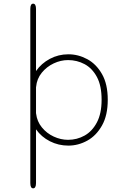

<svg xmlns="http://www.w3.org/2000/svg" viewBox="-20 -782 659 1045"><path d="M160.5 243Q145 243 145 214.5V-733.5Q145 -762 160.5 -762Q168 -762 172 -754.8Q176 -747.5 176 -733.5V214.5Q176 228.5 172 235.8Q168 243 160.5 243ZM352 -486.5Q406 -486.5 455 -460Q504 -433.5 535.2 -378.8Q566.5 -324 566.5 -239Q566.5 -154.5 535.2 -99Q504 -43.5 455 -16.5Q406 10.5 352 10.5Q298 10.5 251.5 -13.2Q205 -37 176.2 -77.8Q147.5 -118.5 147.5 -170Q147.5 -180 151 -185.2Q154.5 -190.5 160 -190.5Q167 -190.5 171 -183.5Q175 -176.5 176.5 -163.5Q181.5 -121 207.8 -88.8Q234 -56.5 272.2 -38.8Q310.5 -21 350.5 -21Q399 -21 440.5 -44.2Q482 -67.5 507.5 -116Q533 -164.5 533 -239Q533 -315.5 507.5 -363Q482 -410.5 440.5 -432.8Q399 -455 350.5 -455Q310.5 -455 272 -436.8Q233.5 -418.5 207 -385.8Q180.5 -353 176.5 -309.5Q175.5 -296.5 171.2 -289.5Q167 -282.5 160 -282.5Q154.5 -282.5 151 -288Q147.5 -293.5 147.5 -303.5Q147.5 -354 176.2 -395.5Q205 -437 251.5 -461.8Q298 -486.5 352 -486.5Z"/></svg>

Font: Sono ExtraLight
Style: Regular
Weight: 200
Designer: Tyler Finck
Foundry: Tyler Finck
Version: Version 2.112